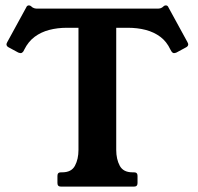

<svg xmlns="http://www.w3.org/2000/svg" viewBox="-20 -692 733 712"><path d="M565 -660Q570 -660 575.5 -661.5Q581 -663 587 -669Q590 -672 595 -672Q602 -672 605 -664L675 -536Q678 -530 678 -528Q678 -521 671 -517L634 -497Q631 -496 629 -495.5Q627 -495 625.2 -495Q620 -495 615.4 -502L612 -508Q598 -538 574.5 -555.5Q551 -573 520.5 -581Q490 -589 454 -589H411V-136Q411 -102 424 -77.5Q437 -53 471 -53H477Q490 -53 490 -40V-13Q490 0 477 0H206Q193 0 193 -13V-40Q193 -53 206 -53H211Q245 -53 258 -77.5Q271 -102 271 -136V-589H228Q193 -589 162.5 -581Q132 -573 108.5 -555.5Q85 -538 70 -508L67 -502Q62 -495 56.8 -495Q56 -495 53.5 -495.5Q51 -496 48 -497L11 -517Q4 -521 4 -528Q4 -530 7 -536L77 -664Q80 -672 87 -672Q92 -672 95 -669Q101 -663 107 -661.5Q113 -660 117 -660Z"/></svg>

Font: Young Serif Light
Style: Regular
Weight: 300
Designer: Bastien Sozeau
Foundry: NBR — Bastien Sozeau
Version: Version 5.001